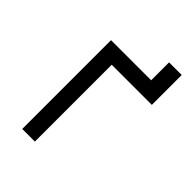

<svg xmlns="http://www.w3.org/2000/svg" viewBox="-188 -710 795 795"><g transform="rotate(45 209.5 -312.5)"><path d="M90 0H164V-450H399V-625H325V-520H90Z"/></g></svg>

Font: Fixel Display Regular
Style: Regular
Weight: 400
Designer: AlfaBravo + MacPaw
Foundry: Kyrylo Tkachov, Marchela Mozhyna, Serhii Makarenko, Maria Weinstein, Zakhar Kryvoshyya
Version: Version 1.211